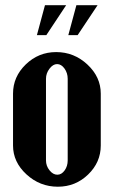

<svg xmlns="http://www.w3.org/2000/svg" viewBox="-20 -704 435 734"><path d="M276.9 -569.8H241.2L272 -684.1H353ZM157.2 -569.8H121.1L151.9 -684.1H232.9ZM194.8 -504.9Q263.2 -504.9 314.2 -457.3Q365.2 -409.7 365.2 -346.2V-147.9Q365.2 -83.5 316.9 -36.9Q268.6 9.8 201.2 9.8Q132.3 9.8 81.1 -37.4Q29.8 -84.5 29.8 -147.9V-346.2Q29.8 -410.6 78.6 -457.8Q127.4 -504.9 194.8 -504.9ZM198.2 -459Q182.6 -459 169.2 -441.4Q155.8 -423.8 155.8 -402.8V-90.8Q155.8 -69.8 169.2 -53Q182.6 -36.1 199.2 -36.1Q215.3 -36.1 227.1 -52.5Q238.8 -68.8 238.8 -90.8V-402.8Q238.8 -424.8 226.6 -441.9Q214.4 -459 198.2 -459Z"/></svg>

Font: Moniqa Black Paragraph
Style: Regular
Weight: 900
Designer: Rajesh Rajput
Foundry: Rajesh Rajput
Version: Version 1.000